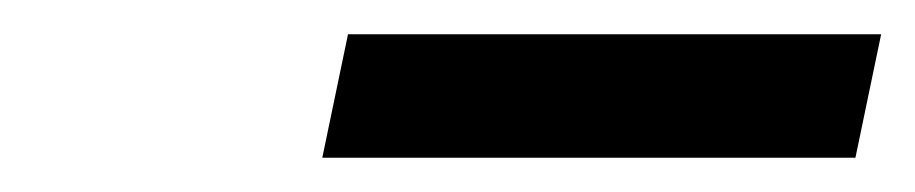

<svg xmlns="http://www.w3.org/2000/svg" viewBox="-20 -684 534 112"><path d="M168 -592 183 -664H494L479 -592Z"/></svg>

Font: Heuristica
Style: Bold Italic
Weight: 700
Italic angle: -13°
Version: Version 1.0.2